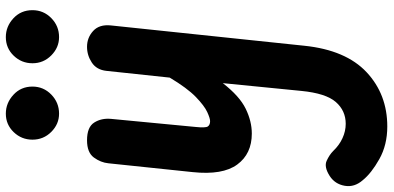

<svg xmlns="http://www.w3.org/2000/svg" viewBox="-357 -495 1316 642"><g transform="rotate(-90 301.0 -174.0)"><path d="M175.5 10Q107.5 10 71.8 -38.8Q36 -87.5 46.5 -187.5L76 -469.5Q78.5 -495 95.2 -518Q112 -541 153 -541Q197 -541 212.2 -517Q227.5 -493 224.5 -460.5L197.5 -178Q194 -144.5 199.2 -137Q204.5 -129.5 217 -129.5Q226.5 -129.5 247.2 -139Q268 -148.5 297.8 -177.2Q327.5 -206 362.5 -264.5L385 -476Q388.5 -509 412.8 -525Q437 -541 465.5 -541Q496 -541 518.5 -520.5Q541 -500 537 -461.5L469 186Q454.5 324.5 380.5 393.8Q306.5 463 199 463Q137.5 463 90.2 436.5Q43 410 19.5 381Q-5 353 0.8 320.5Q6.5 288 33.5 270.5Q64 251 84.2 260.2Q104.5 269.5 117 282Q136.5 302.5 160 313.2Q183.5 324 208 324Q252 324 281 290.8Q310 257.5 318 175.5L344 -87Q300.5 -31 258.5 -10.5Q216.5 10 175.5 10ZM498 -634.5Q463 -634.5 436.8 -660.5Q410.5 -686.5 410.5 -723.5Q410.5 -760 435.8 -786.2Q461 -812.5 498 -812.5Q533.5 -812.5 560.8 -787.2Q588 -762 588 -723.5Q588 -686.5 561.5 -660.5Q535 -634.5 498 -634.5ZM242 -634.5Q207 -634.5 181 -660.5Q155 -686.5 155 -723.5Q155 -760 180.2 -786.2Q205.5 -812.5 242 -812.5Q277.5 -812.5 305 -787.2Q332.5 -762 332.5 -723.5Q332.5 -686.5 305.8 -660.5Q279 -634.5 242 -634.5Z"/></g></svg>

Font: Edu SA Hand
Style: Bold
Weight: 700
Designer: Tina and Corey Anderson, Eben Sorkin, Mirko Velimirovic
Foundry: Google for Education
Version: Version 2.000